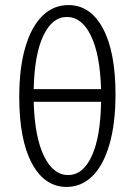

<svg xmlns="http://www.w3.org/2000/svg" viewBox="-20 -731 532 758"><path d="M436 -358Q436 -243 412 -160.5Q388 -78 344.5 -35.5Q301 7 243 7Q156 7 106 -86Q56 -179 56 -348Q56 -463 80 -544.5Q104 -626 147.5 -668.5Q191 -711 250 -711Q337 -711 386.5 -618.5Q436 -526 436 -358ZM113 -379H379Q375 -516 339 -590Q303 -664 244 -664Q186 -664 151 -590Q116 -516 113 -379ZM379 -329H113Q117 -190 153.5 -115Q190 -40 249 -40Q308 -40 342.5 -115.5Q377 -191 379 -329Z"/></svg>

Font: Ysabeau Infant Semilight
Style: Regular
Weight: 300
Designer: Christian Thalmann (Catharsis Fonts)
Version: Version 0.003